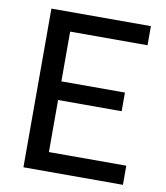

<svg xmlns="http://www.w3.org/2000/svg" viewBox="-79 -755 711 821"><g transform="rotate(10 276.5 -344.5)"><path d="M78 0V-689H510V-606H174V-390H450V-309H174V-83H510V0Z"/></g></svg>

Font: Cairo Play SemiBold
Style: Regular
Weight: 600
Designer: Mohamed Gaber, Accademia di Belle Arti di Urbino
Foundry: Kief Type Foundry, Accademia di Belle Arti di Urbino
Version: Version 3.130;gftools[0.9.24]